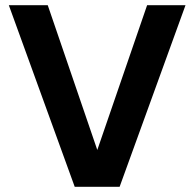

<svg xmlns="http://www.w3.org/2000/svg" viewBox="-20 -720 749 740"><path d="M268 0 14 -700H164L355 -142L547 -700H695L441 0Z"/></svg>

Font: DM Sans ExtraBold
Style: Regular
Weight: 800
Designer: Colophon Foundry, Jonny Pinhorn
Foundry: Colophon Foundry
Version: Version 4.004; ttfautohint (v1.8.4.7-5d5b)